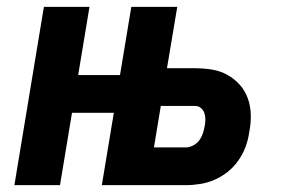

<svg xmlns="http://www.w3.org/2000/svg" viewBox="-20 -540 840 560"><path d="M22 0 108 -520H241L208 -321H330L363 -520H497L467 -341H549Q574 -341 598.5 -337Q623 -333 643.5 -321.5Q664 -310 679.5 -292.5Q695 -275 703 -252.5Q711 -230 711.5 -205Q712 -180 707 -155Q704 -133 696.5 -112.5Q689 -92 676 -73Q663 -54 645 -39.5Q627 -25 606.5 -16Q586 -7 564.5 -3.5Q543 0 522 0H277L312 -211H190L155 0ZM522 -110Q532 -110 543 -115.5Q554 -121 561 -130.5Q568 -140 571.5 -150.5Q575 -161 577 -172Q579 -182 579 -192Q579 -202 576 -210.5Q573 -219 566 -225Q559 -231 549 -231H449L429 -110Z"/></svg>

Font: Iosevka Aile Extrabold Oblique
Style: Regular
Weight: 800
Italic angle: -9°
Designer: Belleve Invis
Foundry: Belleve Invis
Version: Version 31.1.0; ttfautohint (v1.8.4)